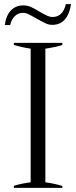

<svg xmlns="http://www.w3.org/2000/svg" viewBox="-20 -907 368 927"><path d="M93 -881Q112 -881 130 -873Q148 -865 172 -850Q193 -838 207 -831.5Q221 -825 234 -825Q283 -825 298 -887H323Q316 -840 293.5 -813.5Q271 -787 232 -787Q216 -787 201 -794Q186 -801 157 -817Q131 -832 117.5 -838.5Q104 -845 91 -845Q68 -845 51.5 -829Q35 -813 29 -786H3Q10 -834 33.5 -857.5Q57 -881 93 -881ZM47 -10Q83 -21 128 -27V-672Q82 -679 47 -690V-700H281V-690Q247 -679 199 -672V-27Q247 -20 281 -9V0H47Z"/></svg>

Font: Trirong Light
Style: Regular
Weight: 300
Designer: Katatrad Team
Foundry: CadsonDemak
Version: Version 1.001